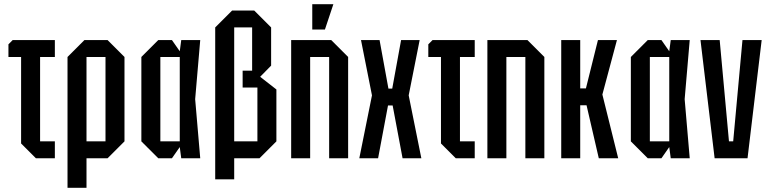

<svg xmlns="http://www.w3.org/2000/svg" viewBox="-20 -750 3650 910"><path d="M80 -70V-480H20V-540L40 -560H240V-480H170V-80H240V0H150Z M300 140V-480L380 -560H490L570 -480V-80L490 0H390V140ZM480 -480H390V-80H480Z M730 0 650 -80V-480L730 -560H795L832 -507L839 -560H929L905 -280L929 0H839L832 -53L795 0ZM740 -80H832V-480H740Z M1265 -620V-439L1213 -386L1290 -326V-80L1210 0H1070V-80H1200V-335H1130V-415H1175V-620H1090V100H1000V-620L1080 -700H1185Z M1360 0V-560H1550L1630 -480V0H1540V-480H1450V0ZM1460 -610V-730H1560L1520 -610Z M1683 0 1743 -298 1691 -560H1779L1821 -330H1839L1881 -560H1969L1917 -298L1977 0H1888L1841 -250H1819L1772 0Z M2070 -70V-480H2010V-540L2030 -560H2230V-480H2160V-80H2230V0H2140Z M2290 0V-560H2480L2560 -480V0H2470V-480H2380V0Z M2640 0V-560H2730V-331H2757L2814 -560H2904L2835 -302L2910 0H2818L2760 -251H2730V0Z M3050 0 2970 -80V-480L3050 -560H3115L3152 -507L3159 -560H3249L3225 -280L3249 0H3159L3152 -53L3115 0ZM3060 -80H3152V-480H3060Z M3367 0 3300 -560H3391L3435 -80H3455L3499 -560H3590L3523 0Z"/></svg>

Font: Tektur Condensed
Style: Regular
Weight: 400
Width: 3
Designer: Adam Jagosz
Foundry: Adam Jagosz
Version: Version 1.005;gftools[0.9.30]